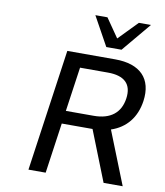

<svg xmlns="http://www.w3.org/2000/svg" viewBox="-100 -1034 959 1116"><g transform="rotate(10 379.5 -476.0)"><path d="M288.6 -297.4H470.2L587.9 0H700.7L576.2 -313C664.1 -342.3 719.2 -410.2 733.4 -508.3C752.4 -642.1 678.7 -718.8 529.8 -718.8H247.1L144.5 0H246.1ZM556.2 -780.3 699.7 -951.7H628.4L520 -840.3L442.9 -951.7H371.6L466.3 -780.3ZM336.9 -635.7H501.5C599.6 -635.7 645 -591.8 632.8 -506.3C620.6 -419.9 562 -374 463.9 -374H299.3Z"/></g></svg>

Font: Winston
Style: Italic
Weight: 400
Italic angle: -8.13011°
Designer: Vernon Adams, Kim Jin-seong, David Berlow, Cristiano Sobral
Foundry: The Winston Project Authors
Version: Version 3.004